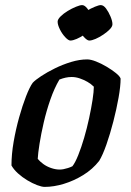

<svg xmlns="http://www.w3.org/2000/svg" viewBox="-20 -733 513 753"><path d="M155 0Q144 0 125.5 -7Q107 -14 87 -26Q67 -38 50.5 -53Q34 -68 25 -84Q25 -128 33.5 -177Q42 -226 55 -272.5Q68 -319 82 -355Q96 -391 108 -408Q118 -419 141.5 -434.5Q165 -450 195.5 -465Q226 -480 259 -490Q292 -500 322 -500Q336 -500 356.5 -492Q377 -484 398 -471.5Q419 -459 434.5 -446.5Q450 -434 453 -425Q453 -395 445 -350Q437 -305 424.5 -256.5Q412 -208 397.5 -166.5Q383 -125 369 -102Q343 -69 306.5 -46.5Q270 -24 230.5 -12Q191 0 155 0ZM214 -68Q221 -68 229 -69.5Q237 -71 246.5 -74Q256 -77 264 -81Q275 -95 287 -125Q299 -155 310 -192.5Q321 -230 329.5 -269.5Q338 -309 343 -341.5Q348 -374 348 -393Q337 -404 323 -412Q309 -420 293 -425.5Q277 -431 261 -431Q249 -431 237.5 -428.5Q226 -426 213 -421Q193 -387 177.5 -342.5Q162 -298 151.5 -252.5Q141 -207 135 -169Q129 -131 128 -110Q136 -100 149.5 -90Q163 -80 180.5 -74Q198 -68 214 -68ZM256 -574Q248 -574 235.5 -587.5Q223 -601 214.5 -618.5Q206 -636 206 -648Q206 -657 217.5 -668.5Q229 -680 245.5 -690Q262 -700 278 -706.5Q294 -713 302 -713Q312 -713 322.5 -699.5Q333 -686 340.5 -668Q348 -650 348 -638Q348 -629 337.5 -618.5Q327 -608 311.5 -597.5Q296 -587 281 -580.5Q266 -574 256 -574ZM330 -574Q322 -574 309.5 -587.5Q297 -601 288.5 -618.5Q280 -636 280 -648Q280 -657 291.5 -668.5Q303 -680 319.5 -690Q336 -700 352 -706.5Q368 -713 375 -713Q386 -713 396 -699.5Q406 -686 413.5 -668Q421 -650 421 -638Q421 -629 411 -618.5Q401 -608 385.5 -597.5Q370 -587 355 -580.5Q340 -574 330 -574Z"/></svg>

Font: Texturina 12pt SemiBold
Style: Italic
Weight: 600
Italic angle: -11°
Version: Version 1.002